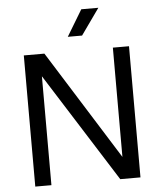

<svg xmlns="http://www.w3.org/2000/svg" viewBox="-61 -979 862 1031"><g transform="rotate(-5 370.5 -463.5)"><path d="M87 0V-707H198L567 -118V-707H654V0H545L174 -587V0ZM331 -786 416 -927H508L408 -786Z"/></g></svg>

Font: Onest
Style: Regular
Weight: 400
Designer: Dmitri Voloshin, Andrey Kudryavtsev
Foundry: Dmitri Voloshin, Andrey Kudryavtsev
Version: Version 1.000;gftools[0.9.33]